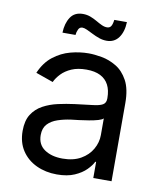

<svg xmlns="http://www.w3.org/2000/svg" viewBox="-83 -791 730 870"><g transform="rotate(10 282.0 -355.5)"><path d="M237.3 12.7Q185.5 12.7 143.1 -7.1Q100.6 -26.9 75.7 -64.5Q50.8 -102.1 50.8 -155.3Q50.8 -202.1 69.3 -231.2Q87.9 -260.3 118.9 -277.1Q149.9 -293.9 187.3 -302.2Q224.6 -310.5 262.7 -315.4Q312.5 -321.8 343.5 -325.2Q374.5 -328.6 388.9 -336.9Q403.3 -345.2 403.3 -365.2V-368.2Q403.3 -403.3 390.6 -428Q377.9 -452.6 352.3 -465.6Q326.7 -478.5 288.1 -478.5Q248 -478.5 220 -466.3Q191.9 -454.1 173.8 -435.3Q155.8 -416.5 146.5 -396.5L66.4 -424.8Q87.9 -474.6 123.8 -502.4Q159.7 -530.3 201.9 -541.5Q244.1 -552.7 285.2 -552.7Q311.5 -552.7 345.7 -546.6Q379.9 -540.5 412.4 -521.2Q444.8 -502 466.1 -463.1Q487.3 -424.3 487.3 -359.4V0H403.3V-74.2H399.4Q391.1 -56.6 371.1 -36.4Q351.1 -16.1 318.1 -1.7Q285.2 12.7 237.3 12.7ZM250 -62.5Q299.8 -62.5 334 -82Q368.2 -101.6 385.7 -132.6Q403.3 -163.6 403.3 -197.3V-274.4Q397.9 -268.1 380.1 -262.9Q362.3 -257.8 339.1 -253.9Q315.9 -250 293.9 -247.3Q272 -244.6 258.8 -243.2Q226.1 -238.8 197.8 -229.2Q169.4 -219.7 152.1 -201.2Q134.8 -182.6 134.8 -150.4Q134.8 -106.9 167.2 -84.7Q199.7 -62.5 250 -62.5ZM354.5 -623Q336.9 -623 319.8 -628.9Q302.7 -634.8 287.1 -642.8Q271.5 -650.9 258.5 -656.7Q245.6 -662.6 236.8 -662.6Q224.1 -662.6 218.3 -650.4Q212.4 -638.2 211.4 -624.5H151.4Q152.8 -667.5 171.4 -695.8Q189.9 -724.1 228.5 -724.1Q247.1 -724.1 263.2 -718Q279.3 -711.9 293.5 -703.6Q307.6 -695.3 320.6 -689.2Q333.5 -683.1 345.7 -683.1Q357.9 -683.1 364 -692.4Q370.1 -701.7 372.6 -722.2H430.7Q429.2 -677.2 409.4 -650.1Q389.6 -623 354.5 -623Z"/></g></svg>

Font: Inter V
Style: 
Weight: 400
Designer: Rasmus Andersson
Foundry: rsms
Version: Version 4.000;git-a3f224843